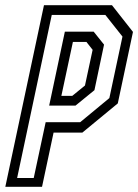

<svg xmlns="http://www.w3.org/2000/svg" viewBox="-40 -720 532 740"><path d="M-19.5 0 129.5 -700H391.5L472.5 -597L414 -321.5L277.5 -209H166.5L122 0ZM26 -34H90L136 -249H269L381.5 -342L432 -579L366 -662.5H159.5ZM149.5 -313 210 -598H321L361 -548L324 -372.5L251 -313ZM196.5 -350.5H238.5L287.5 -390.5L317 -528L293 -558.5H241Z"/></svg>

Font: Tourney Condensed Regular
Style: Italic
Weight: 400
Width: 3
Italic angle: -12°
Designer: Tyler Finck
Foundry: Etcetera Type Co
Version: Version 1.010; ttfautohint (v1.8.3)